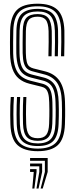

<svg xmlns="http://www.w3.org/2000/svg" viewBox="-20 -828 414 1061"><path d="M188.5 7.5Q114.8 7.5 77.5 -25.5Q40.2 -58.5 37.5 -141.5Q36.8 -165.5 36.5 -192.1Q36.2 -218.8 37 -244.5Q37.8 -270.2 39.5 -291.8H57Q55.5 -269.8 54.6 -246.4Q53.8 -223 53.9 -197.1Q54 -171.2 55 -142Q57.5 -67.8 89.5 -37.2Q121.5 -6.8 188.5 -6.8Q255.5 -6.8 287.1 -37.6Q318.8 -68.5 321.2 -142Q322 -163.5 322.4 -181.4Q322.8 -199.2 322.6 -218.6Q322.5 -238 321.8 -264.2Q319.8 -335 295.8 -370Q271.8 -405 224.2 -417L160.8 -433.5Q142.5 -438.2 130.6 -447.9Q118.8 -457.5 112.5 -477.8Q106.2 -498 105.2 -534.2Q104.8 -558.8 105 -592.2Q105.2 -625.8 105.8 -657.8Q106.8 -709.2 126.1 -729.8Q145.5 -750.2 188 -750.2Q228.2 -750.2 246.1 -729.1Q264 -708 266 -657Q266.8 -634.2 266.4 -595.5Q266 -556.8 265 -517H247.5Q248.5 -557.5 248.9 -596Q249.2 -634.5 248.5 -655.8Q247 -702 232.6 -718.9Q218.2 -735.8 188 -735.8Q152.8 -735.8 138.4 -717.9Q124 -700 123 -656.5Q122.8 -620.5 122.4 -589.5Q122 -558.5 122.8 -534.8Q123.5 -503.5 127.9 -486.2Q132.2 -469 141.4 -461.2Q150.5 -453.5 165 -449.8L228.2 -434Q283.2 -420.2 310 -380Q336.8 -339.8 339.2 -265Q340 -243.8 340 -225.4Q340 -207 339.9 -187.1Q339.8 -167.2 338.8 -141.2Q335.8 -59.8 299.6 -26.1Q263.5 7.5 188.5 7.5ZM188.5 -21Q130.8 -21 102.8 -48.1Q74.8 -75.2 72.5 -142.5Q71.5 -168.5 71.5 -195Q71.5 -221.5 72.1 -246.4Q72.8 -271.2 74 -291.8H91.5Q90.2 -271.2 89.5 -248.8Q88.8 -226.2 88.9 -200.1Q89 -174 89.8 -142.8Q92 -84.2 115 -59.9Q138 -35.5 188.5 -35.5Q239 -35.5 261.6 -60.4Q284.2 -85.2 286.2 -142.8Q287.2 -166.2 287.5 -184Q287.8 -201.8 287.8 -220Q287.8 -238.2 286.8 -262.8Q285.8 -302.5 277.8 -326.9Q269.8 -351.2 254.5 -364.4Q239.2 -377.5 216 -383L151.8 -399.2Q125.5 -405.8 107.8 -420.4Q90 -435 80.8 -462.2Q71.5 -489.5 70.2 -533.2Q70 -550.2 70 -572.5Q70 -594.8 70.2 -617.6Q70.5 -640.5 70.8 -658.5Q72.2 -725.8 100.8 -752.4Q129.2 -779 188 -779Q246.2 -779 272.4 -751.1Q298.5 -723.2 300.8 -658Q301.5 -635.5 301.2 -595.9Q301 -556.2 299.8 -517H282.5Q283.5 -554 283.9 -593.9Q284.2 -633.8 283.2 -657.8Q281.2 -715.5 259.4 -740Q237.5 -764.5 188 -764.5Q137.8 -764.5 113.8 -741.4Q89.8 -718.2 88.2 -658.2Q87.8 -627.8 87.4 -593.8Q87 -559.8 87.8 -533.8Q88.8 -494 96.4 -470.1Q104 -446.2 118.9 -434Q133.8 -421.8 156.2 -416L220 -400Q262.2 -389.8 282.4 -358.5Q302.5 -327.2 304.2 -263.5Q305 -242 305.1 -223.9Q305.2 -205.8 305 -186.8Q304.8 -167.8 303.8 -142.8Q301.5 -78 275 -49.5Q248.5 -21 188.5 -21ZM188.5 -49.8Q147 -49.8 128 -70.9Q109 -92 107.2 -143.8Q106.5 -171.8 106.4 -196.9Q106.2 -222 106.9 -245.6Q107.5 -269.2 108.8 -291.8H125.8Q124.8 -266.8 124.1 -243.9Q123.5 -221 123.6 -197.1Q123.8 -173.2 124.8 -144.2Q126.2 -102.2 140.1 -83.2Q154 -64.2 188.5 -64.2Q221.2 -64.2 235.6 -82.6Q250 -101 251.5 -145Q252.5 -169.2 252.6 -186.8Q252.8 -204.2 252.8 -221.4Q252.8 -238.5 252 -261.8Q251.2 -294.2 246.1 -312Q241 -329.8 231.6 -337.9Q222.2 -346 207.8 -349.2L143.2 -365.2Q108 -374 84.5 -393.6Q61 -413.2 48.9 -447.1Q36.8 -481 35.5 -532Q34.8 -561.2 35.1 -594.8Q35.5 -628.2 36 -659.8Q38.2 -737 72.6 -772.2Q107 -807.5 188 -807.5Q261.5 -807.5 297.1 -774.2Q332.8 -741 335.8 -659.2Q336.2 -637.8 336 -596.5Q335.8 -555.2 334.8 -517H317.2Q318.5 -556.8 318.8 -596.5Q319 -636.2 318.2 -658.5Q315.8 -732 284.9 -762.6Q254 -793.2 188 -793.2Q117.8 -793.2 86.6 -762.4Q55.5 -731.5 53.5 -659Q52.8 -623.2 52.5 -592.2Q52.2 -561.2 52.8 -532.5Q54.2 -485.5 64.8 -455.1Q75.2 -424.8 95.9 -407.4Q116.5 -390 147.5 -382.2L212 -366Q230.2 -361.8 242.6 -351.6Q255 -341.5 261.8 -320.5Q268.5 -299.5 269.5 -262.2Q270 -239.2 270.1 -222Q270.2 -204.8 270 -187Q269.8 -169.2 269 -144.2Q267 -93.2 248.6 -71.5Q230.2 -49.8 188.5 -49.8ZM204.5 213.8 228 122V60.5H146.2V45H243.5V122L216 213.8ZM158.5 213.8 166.5 122H146.2V106.5H182V122L170 213.8ZM181.5 213.8 197.2 122V91.2H146.2V75.8H212.8V122L193 213.8Z"/></svg>

Font: Big Shoulders Inline Display Thin SemiBold
Style: Regular
Weight: 600
Version: Version 2.002